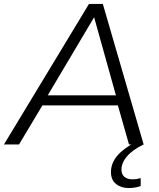

<svg xmlns="http://www.w3.org/2000/svg" viewBox="-51 -729 802 969"><path d="M-31 0 398 -709H468L674 0H600L544 -197H163L45 0ZM190 -248H534L424 -642ZM632 -11 674 0Q618 27 590 60Q562 93 562 126Q562 152 577.5 164Q593 176 617 176Q629 176 639 174.5Q649 173 659 170V210Q631 220 599 220Q560 220 534.5 199.5Q509 179 509 139Q509 95 540.5 57.5Q572 20 632 -11Z"/></svg>

Font: Georama Expanded Light
Style: Italic
Weight: 300
Width: 7
Italic angle: -9°
Designer: Jean-Baptiste Levee
Foundry: Production Type
Version: Version 1.000